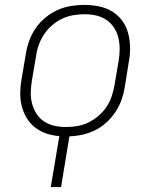

<svg xmlns="http://www.w3.org/2000/svg" viewBox="-20 -548 640 783"><path d="M187 215 222 7Q194 5 168 -4Q142 -13 122 -29Q102 -45 88.5 -67.5Q75 -90 68.5 -116Q62 -142 62.5 -170Q63 -198 68 -226L85 -326Q89 -353 98.5 -380Q108 -407 124.5 -431.5Q141 -456 164.5 -475.5Q188 -495 214.5 -507Q241 -519 269 -523.5Q297 -528 324 -528Q354 -528 383.5 -522Q413 -516 437 -501.5Q461 -487 478 -464Q495 -441 502.5 -413Q510 -385 510.5 -355Q511 -325 505 -294L489 -194Q485 -168 476 -142Q467 -116 451.5 -92.5Q436 -69 415 -49.5Q394 -30 369 -17.5Q344 -5 317.5 1Q291 7 263 8L229 215ZM250 -30Q272 -30 295.5 -34Q319 -38 340.5 -48.5Q362 -59 381.5 -75.5Q401 -92 414.5 -112.5Q428 -133 435.5 -155.5Q443 -178 447 -201L464 -301Q468 -325 468 -349Q468 -373 462.5 -395Q457 -417 444.5 -436Q432 -455 413 -467.5Q394 -480 371.5 -485Q349 -490 324 -490Q302 -490 278.5 -486Q255 -482 233 -471.5Q211 -461 192 -444.5Q173 -428 159.5 -407.5Q146 -387 138 -364.5Q130 -342 127 -319L110 -219Q106 -195 105.5 -171Q105 -147 111 -125Q117 -103 129 -84Q141 -65 160 -52.5Q179 -40 202 -35Q225 -30 250 -30Z"/></svg>

Font: Iosevka Aile XLt Obl
Style: Regular
Weight: 200
Italic angle: -9°
Designer: Belleve Invis
Foundry: Belleve Invis
Version: Version 31.1.0; ttfautohint (v1.8.4)